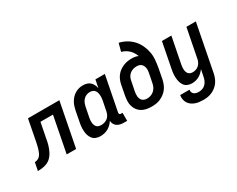

<svg xmlns="http://www.w3.org/2000/svg" viewBox="-162 -1264 2480 2010"><g transform="rotate(-30 1077.5 -259.0)"><path d="M303 0 387 -433H236L201 -255Q198 -236 194 -217Q190 -198 184.5 -179.5Q179 -161 172 -142.5Q165 -124 155.5 -106Q146 -88 133.5 -71.5Q121 -55 104.5 -41.5Q88 -28 69 -20Q50 -12 30.5 -7.5Q11 -3 -8 -1.5Q-27 0 -45 0L-26 -97Q-8 -97 10.5 -105Q29 -113 41 -128.5Q53 -144 60.5 -162Q68 -180 73.5 -198Q79 -216 83 -234Q87 -252 91 -271L141 -530H520L417 0Z M707 12Q679 12 654.5 3Q630 -6 614 -25.5Q598 -45 590 -70Q582 -95 580.5 -122Q579 -149 581.5 -176.5Q584 -204 590 -231L613 -351Q618 -375 625.5 -398.5Q633 -422 645.5 -444Q658 -466 676 -485Q694 -504 716 -517Q738 -530 762 -536Q786 -542 809 -542Q834 -542 857 -535.5Q880 -529 896.5 -513.5Q913 -498 923 -477.5Q933 -457 937 -434L956 -530H1070L988 -111Q987 -106 987.5 -101Q988 -96 991 -92Q994 -88 999 -86.5Q1004 -85 1009 -85H1027V12H990Q967 12 946 7.5Q925 3 908 -8Q891 -19 881 -38Q871 -57 870 -79Q857 -58 838.5 -40Q820 -22 799 -10.5Q778 1 754 6.5Q730 12 707 12ZM771 -85Q791 -85 811.5 -91Q832 -97 848.5 -110.5Q865 -124 874.5 -143Q884 -162 888 -182L912 -302Q915 -318 916 -334.5Q917 -351 915.5 -367Q914 -383 909 -397.5Q904 -412 894 -423.5Q884 -435 869 -440Q854 -445 838 -445Q817 -445 796 -436.5Q775 -428 759.5 -411Q744 -394 736 -374Q728 -354 724 -333L700 -213Q697 -198 696 -183Q695 -168 697 -153.5Q699 -139 704 -125.5Q709 -112 718.5 -102.5Q728 -93 742 -89Q756 -85 771 -85Z M1325 12Q1293 12 1263 6Q1233 0 1207.5 -15Q1182 -30 1164.5 -54Q1147 -78 1139 -107Q1131 -136 1132.5 -168Q1134 -200 1140 -231L1163 -351Q1168 -376 1178.5 -401Q1189 -426 1205.5 -447.5Q1222 -469 1244.5 -485Q1267 -501 1292 -511.5Q1317 -522 1342.5 -526Q1368 -530 1393 -530Q1414 -530 1434 -526.5Q1454 -523 1471 -515Q1462 -538 1449.5 -559Q1437 -580 1419 -597Q1401 -614 1379.5 -626Q1358 -638 1333 -645L1358 -740Q1404 -730 1444 -707.5Q1484 -685 1514.5 -652.5Q1545 -620 1565 -579Q1585 -538 1594.5 -492Q1604 -446 1600 -397Q1596 -348 1587 -299L1564 -179Q1558 -152 1548 -126Q1538 -100 1521 -77Q1504 -54 1480.5 -36Q1457 -18 1431.5 -7Q1406 4 1379 8Q1352 12 1325 12ZM1327 -85Q1348 -85 1370.5 -92.5Q1393 -100 1411 -116.5Q1429 -133 1439 -154Q1449 -175 1453 -197L1475 -308Q1478 -323 1479 -338.5Q1480 -354 1477 -368.5Q1474 -383 1467.5 -395.5Q1461 -408 1450.5 -417Q1440 -426 1425.5 -429.5Q1411 -433 1396 -433Q1375 -433 1354.5 -427Q1334 -421 1316 -407Q1298 -393 1287.5 -373Q1277 -353 1274 -333L1250 -213Q1247 -198 1246 -182.5Q1245 -167 1247 -152Q1249 -137 1255 -124Q1261 -111 1272 -102Q1283 -93 1297 -89Q1311 -85 1327 -85Z M1832 222Q1806 222 1780.5 219Q1755 216 1732 207.5Q1709 199 1690 185Q1671 171 1658.5 151Q1646 131 1642 106.5Q1638 82 1642 56H1755Q1752 72 1757 86.5Q1762 101 1773.5 109.5Q1785 118 1800.5 121.5Q1816 125 1832 125Q1853 125 1874.5 117Q1896 109 1912 92.5Q1928 76 1937 55Q1946 34 1950 13L1967 -71Q1953 -52 1936 -36Q1919 -20 1898.5 -9Q1878 2 1856.5 7Q1835 12 1813 12Q1786 12 1762 2.5Q1738 -7 1723 -27Q1708 -47 1701 -72Q1694 -97 1692.5 -123.5Q1691 -150 1693.5 -177Q1696 -204 1702 -231L1760 -530H1874L1812 -213Q1809 -198 1808 -183.5Q1807 -169 1808 -154.5Q1809 -140 1813.5 -127Q1818 -114 1827 -104Q1836 -94 1849.5 -89.5Q1863 -85 1878 -85Q1897 -85 1916.5 -91.5Q1936 -98 1951 -112Q1966 -126 1975.5 -144.5Q1985 -163 1988 -182L2056 -530H2170L2061 31Q2056 57 2046.5 82.5Q2037 108 2021 131Q2005 154 1983 172Q1961 190 1935.5 201.5Q1910 213 1884 217.5Q1858 222 1832 222Z"/></g></svg>

Font: Lode Term
Style: Bold Italic
Weight: 700
Italic angle: -11°
Monospace: yes
Designer: Belleve Invis
Foundry: Belleve Invis
Version: Version 29.2.0